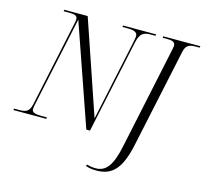

<svg xmlns="http://www.w3.org/2000/svg" viewBox="-147 -860 1325 1246"><g transform="rotate(15 515.5 -237.0)"><path d="M-17 0H204L206 -10H169C127 -10 104 -17 104 -39C104 -47 107 -61 110 -76L238 -676L473 0H498L631 -625C646 -695 672 -704 720 -704H749L751 -714H529L527 -704H562C604 -704 628 -696 628 -669C628 -660 625 -645 621 -625L506 -84L291 -714H134L132 -704H170C204 -704 225 -699 225 -676C225 -669 224 -658 221 -646L98 -69C86 -16 62 -10 14 -10H-15ZM605 240C710 240 767 180 802 17L944 -649C954 -694 976 -704 1020 -704H1046L1048 -714H799L797 -704H826C861 -704 882 -698 882 -673C882 -667 880 -659 879 -652L734 33C705 180 663 227 596 227C577 227 555 224 536 218L532 229C554 236 574 240 605 240Z"/></g></svg>

Font: Noto Serif Display SemiCondensed Light
Style: Italic
Weight: 300
Width: 4
Italic angle: -12°
Designer: Monotype Design Team
Foundry: Monotype Imaging Inc.
Version: Version 2.009